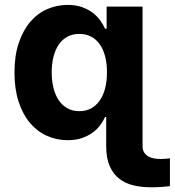

<svg xmlns="http://www.w3.org/2000/svg" viewBox="-20 -573 725 797"><path d="M261 -552.6Q295.1 -552.6 320.8 -543.3Q346.6 -534.1 365.2 -519.7Q383.9 -505.3 396.3 -487.9Q408.7 -470.5 416.2 -453.8H422.6V-545.5H571.7V33.4Q571.7 49.4 578.3 59.7Q584.9 70 595.5 76.2Q606.2 82.4 619.9 84.7Q633.5 87 648.1 87Q657.3 87 666.7 86.1Q676.1 85.2 685.4 84.2V199.6Q672.6 201.3 652.3 202.9Q632.1 204.5 607.2 204.5Q568.5 204.5 534.4 196.6Q500.4 188.6 475.1 169Q449.9 149.5 435.4 116.5Q420.8 83.5 420.8 33.4V-87.4H416.2Q408.4 -70.3 395.6 -53.1Q382.8 -35.9 364 -22.2Q345.2 -8.5 319.8 0.2Q294.4 8.9 261.4 8.9Q214.8 8.9 174.4 -9.4Q133.9 -27.7 104 -63.2Q74.2 -98.7 57.2 -151.1Q40.1 -203.5 40.1 -272Q40.1 -342.3 57.9 -394.9Q75.6 -447.4 105.8 -482.6Q136 -517.8 176.1 -535.2Q216.3 -552.6 261 -552.6ZM309.3 -111.5Q336.6 -111.5 358 -123Q379.3 -134.6 394 -155.7Q408.7 -176.8 416.4 -206.5Q424 -236.2 424 -272.7Q424 -309.3 416.4 -338.8Q408.7 -368.3 394.2 -389Q379.6 -409.8 358.3 -421Q337 -432.2 309.3 -432.2Q281.2 -432.2 259.8 -420.6Q238.3 -409.1 223.9 -388Q209.5 -366.8 202.1 -337.5Q194.6 -308.2 194.6 -272.7Q194.6 -237.2 202.1 -207.6Q209.5 -177.9 224.1 -156.6Q238.6 -135.3 260.1 -123.4Q281.6 -111.5 309.3 -111.5Z"/></svg>

Font: Cannonade
Style: Bold
Weight: 700
Designer: Rasmus Andersson
Foundry: rsms
Version: Version 3.012;git-f93a4a705